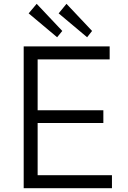

<svg xmlns="http://www.w3.org/2000/svg" viewBox="-20 -985 670 1005"><path d="M566 0V-68H177V-341H521V-408H177V-674H554V-742H104V0ZM130 -915 279 -790 306 -823 172 -965ZM287 -915 436 -790 462 -823 328 -965Z"/></svg>

Font: Cheyenne Sans Light
Style: Regular
Weight: 300
Designer: The Public Sans project authors (U.S. Web Design System), Libre Franklin designed by Pablo Impallari and Rodrigo Fuenzal
Foundry: The Cheyenne Sans Project Authors
Version: Version 2.007